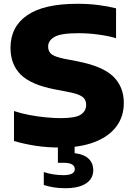

<svg xmlns="http://www.w3.org/2000/svg" viewBox="-20 -770 710 1015"><path d="M299 10Q228.5 10 167.5 0.5Q106.5 -9 54 -24.5V-183Q89.5 -171 133.2 -162.5Q177 -154 221 -149.8Q265 -145.5 301 -145.5Q379 -145.5 407.2 -164.2Q435.5 -183 435.5 -216Q435.5 -244 414.8 -259Q394 -274 333 -285.5L267.5 -298Q142.5 -322.5 89 -376.2Q35.5 -430 35.5 -517Q35.5 -628.5 123.5 -689.2Q211.5 -750 389 -750Q449 -750 501 -743.2Q553 -736.5 593.5 -726V-568Q554.5 -580 501 -587.2Q447.5 -594.5 394.5 -594.5Q302 -594.5 268.2 -575Q234.5 -555.5 234.5 -524Q234.5 -498 252 -483.8Q269.5 -469.5 321 -459L386.5 -446.5Q523 -420 578.8 -365.5Q634.5 -311 634.5 -226Q634.5 -152.5 594 -99.8Q553.5 -47 478.5 -18.5Q403.5 10 299 10ZM323.5 225Q291.5 225 264 220.5Q236.5 216 211.5 208V139.5Q236.5 148 263.5 152Q290.5 156 314.5 156Q375.5 156 375.5 124Q375.5 90.5 315 90.5H286V-10H374.5V39.5Q425.5 46 449.2 69.8Q473 93.5 473 129.5Q473 174 435.2 199.5Q397.5 225 323.5 225Z"/></svg>

Font: Encode Sans Expanded ExtraBold
Style: Regular
Weight: 800
Width: 7
Designer: Multiple Designers
Foundry: Impallari Type
Version: Version 3.000; ttfautohint (v1.8.3) -l 8 -r 50 -G 200 -x 14 